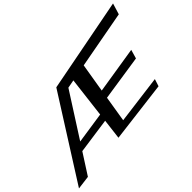

<svg xmlns="http://www.w3.org/2000/svg" viewBox="-268 -1161 1551 1551"><g transform="rotate(-45 507.5 -386.0)"><path d="M920 -84 940 -146 524 -92 560 -313 950 -372 972 -448 571 -384 612 -631 1104 -722 1133 -817 330 -662 -118 45 -1 30 114 -149 418 -192 397 -19ZM425 -256 157 -216 397 -591 467 -604Z"/></g></svg>

Font: Gamestation Warped
Style: Regular
Weight: 400
Designer: Jonas Hecksher
Foundry: Jonas Hecksher, Playtypeª, e-types AS
Version: Version 1.003